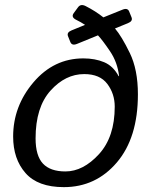

<svg xmlns="http://www.w3.org/2000/svg" viewBox="-20 -749 603 777"><path d="M33.2 -196.3Q33.2 -319.3 115.5 -416Q197.8 -512.7 317.4 -512.7Q364.7 -512.7 401.4 -497.3Q438 -481.9 460 -440.9H461.9Q455.6 -496.6 425.3 -541.5Q395 -586.4 376.5 -606L291.5 -571.3Q271 -563 264.6 -579.1L255.4 -602.1Q249 -617.7 269.5 -626L324.2 -648.4Q307.1 -659.7 288.1 -668.9Q266.6 -679.7 278.3 -695.8L295.9 -719.7Q306.6 -734.4 326.2 -724.6Q366.7 -704.1 398.4 -678.7L476.1 -710Q496.6 -718.3 502.9 -702.1L512.2 -679.2Q518.6 -663.6 498 -655.3L445.3 -633.8Q472.2 -602.5 505.1 -534.9Q538.1 -467.3 538.1 -367.2Q538.1 -191.4 452.9 -91.6Q367.7 8.3 238.3 8.3Q133.3 8.3 83.3 -48.6Q33.2 -105.5 33.2 -196.3ZM124 -189Q124 -118.7 153.8 -86.9Q183.6 -55.2 244.6 -55.2Q316.4 -55.2 380.4 -125Q444.3 -194.8 444.3 -317.4Q444.3 -369.6 414.3 -409.4Q384.3 -449.2 320.8 -449.2Q244.6 -449.2 184.3 -382.1Q124 -314.9 124 -189Z"/></svg>

Font: Istok Web
Style: BoldItalic
Weight: 700
Italic angle: -13°
Designer: Andrey V. Panov
Foundry: Andrey V. Panov
Version: Version 1.0.2g